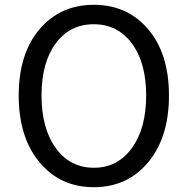

<svg xmlns="http://www.w3.org/2000/svg" viewBox="-20 -767 782 800"><path d="M597.5 -91Q511 13 371 13Q231 13 144.5 -91Q58 -195 58 -369Q58 -543 144.5 -645Q231 -747 371 -747Q511 -747 597.5 -645Q684 -543 684 -369Q684 -195 597.5 -91ZM371 -666Q271 -666 212 -586Q153 -506 153 -369Q153 -232 212.5 -150Q272 -68 371 -68Q470 -68 529.5 -150Q589 -232 589 -369Q589 -506 529.5 -586Q470 -666 371 -666Z"/></svg>

Font: Noto Sans SC
Style: Regular
Weight: 400
Designer: Ryoko NISHIZUKA  (kana, bopomofo & ideographs); Paul D. Hunt (Latin, Greek & Cyrillic); Sandoll Communications , Soo-you
Foundry: Adobe
Version: Version 2.002;hotconv 1.0.116;makeotfexe 2.5.65601